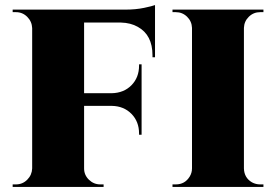

<svg xmlns="http://www.w3.org/2000/svg" viewBox="-20 -738 1089 758"><path d="M312 -649V-370H421Q469 -371 499 -401.5Q529 -432 529 -479V-484H539V-206H529V-211Q529 -258 499 -288.5Q469 -319 422 -320H312V-73Q312 -47 331 -28.5Q350 -10 376 -10H389V0H30V-10H43Q69 -10 87.5 -28.5Q106 -47 107 -73V-627Q106 -653 87.5 -671.5Q69 -690 43 -690H30V-700H473Q516 -700 549 -707Q582 -714 592 -718V-512H582V-520Q582 -600 524 -632Q496 -648 457 -649ZM674 -10Q710 -10 729 -41Q738 -56 738 -73V-628Q737 -654 718.5 -672Q700 -690 674 -690H661V-700H1020V-690H1007Q981 -690 962.5 -672Q944 -654 943 -628V-73Q944 -36 975 -18Q990 -10 1007 -10H1020V0H661V-10Z"/></svg>

Font: Cinzel Decorative Black
Style: Regular
Weight: 900
Designer: Natanael Gama
Version: Version 1.002;PS 001.002;hotconv 1.0.56;makeotf.lib2.0.21325